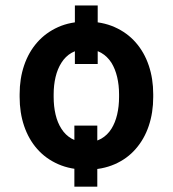

<svg xmlns="http://www.w3.org/2000/svg" viewBox="-20 -618 640 711"><path d="M341.8 -380.9V-597.7H257.3V-380.9ZM340.3 73.2V-152.8H255.4V73.2ZM52.7 -269V-258.8Q52.7 -200.7 69.3 -151.6Q85.9 -102.5 117.7 -66.4Q149.4 -30.3 195.6 -10Q241.7 10.3 300.8 10.3Q358.9 10.3 405 -10Q451.2 -30.3 482.4 -66.4Q514.2 -102.5 530.8 -151.6Q547.4 -200.7 547.4 -258.8V-269Q547.4 -326.7 530.8 -375.7Q514.2 -424.8 482.4 -460.9Q450.7 -497.1 404.5 -517.6Q358.4 -538.1 299.8 -538.1Q240.7 -538.1 195.1 -517.6Q149.4 -497.1 117.7 -460.9Q85.9 -424.8 69.3 -375.7Q52.7 -326.7 52.7 -269ZM178.7 -258.8V-269Q178.7 -302.7 185.8 -332.8Q192.9 -362.8 207.5 -385.7Q222.2 -409.2 245.1 -422.4Q268.1 -435.5 299.8 -435.5Q332 -435.5 354.7 -422.4Q377.4 -409.2 392.6 -385.7Q406.7 -362.8 413.8 -332.8Q420.9 -302.7 420.9 -269V-258.8Q420.9 -224.1 413.8 -193.8Q406.7 -163.6 392.6 -141.1Q377.9 -117.7 355 -104.5Q332 -91.3 300.8 -91.3Q268.6 -91.3 245.4 -104.5Q222.2 -117.7 207.5 -141.1Q192.9 -163.6 185.8 -193.8Q178.7 -224.1 178.7 -258.8Z"/></svg>

Font: Roboto Mono SemiBold
Style: Regular
Weight: 600
Monospace: yes
Designer: Google
Version: Version 3.000